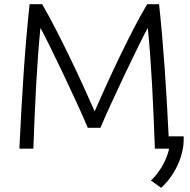

<svg xmlns="http://www.w3.org/2000/svg" viewBox="-20 -713 913 921"><path d="M140 0C148 -215 157 -412 174 -579C206 -524 361 -199 401 -100H462C502 -199 657 -524 689 -579C706 -412 715 -215 723 0H791C778 67 731 129 704 153L753 188C810 137 866 41 861 -59H789C778 -288 764 -498 743 -693H686C607 -561 498 -326 434 -179C370 -326 260 -560 182 -693H122C99 -482 85 -252 73 0Z"/></svg>

Font: Repo Light
Style: Regular
Weight: 300
Designer: Stefan Peev
Foundry: Context Ltd
Version: Version 001.502